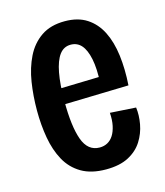

<svg xmlns="http://www.w3.org/2000/svg" viewBox="-89 -610 592 690"><g transform="rotate(-15 207.0 -264.5)"><path d="M222 12Q167 12 130.5 -9.5Q94 -31 73.5 -68.5Q53 -106 44.5 -154.5Q36 -203 36 -256Q36 -311 44 -361.5Q52 -412 72 -452.5Q92 -493 127 -517Q162 -541 215 -541Q264 -541 297 -519.5Q330 -498 349 -460Q368 -422 374.5 -370.5Q381 -319 377 -259L114 -252V-311L299 -316L281 -291Q284 -347 276.5 -383Q269 -419 253.5 -436.5Q238 -454 214 -454Q188 -454 172 -432.5Q156 -411 148 -368.5Q140 -326 140 -264Q140 -170 158 -120Q176 -70 220 -70Q236 -70 249 -77Q262 -84 271 -98Q280 -112 284.5 -133Q289 -154 287 -181L383 -175Q387 -146 381 -113Q375 -80 357 -51.5Q339 -23 306 -5.5Q273 12 222 12Z"/></g></svg>

Font: Bricolage Grotesque 24pt Condensed Medium
Style: Regular
Weight: 500
Width: 3
Designer: Mathieu Triay
Foundry: Atelier Triay
Version: Version 1.001;gftools[0.9.33.dev8+g029e19f]